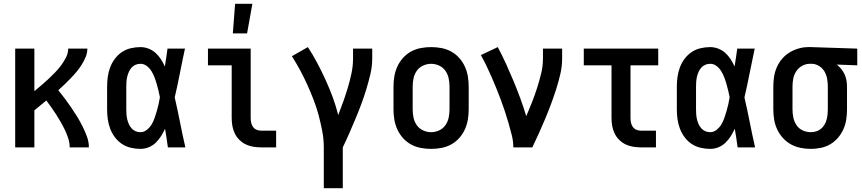

<svg xmlns="http://www.w3.org/2000/svg" viewBox="-20 -776 4540 1011"><path d="M60 0V-520H161V-296Q180 -312 198.5 -327.5Q217 -343 235 -360Q253 -377 270 -394.5Q287 -412 301.5 -431.5Q316 -451 327.5 -473.5Q339 -496 339 -520H440Q440 -497 431 -475.5Q422 -454 410 -435Q398 -416 383.5 -398.5Q369 -381 353 -364.5Q337 -348 320.5 -332Q304 -316 287 -301Q305 -279 322.5 -255.5Q340 -232 356 -208.5Q372 -185 387 -160.5Q402 -136 415 -110Q428 -84 438 -56.5Q448 -29 448 0H347Q347 -23 340 -45.5Q333 -68 323 -89Q313 -110 301.5 -130.5Q290 -151 277.5 -170.5Q265 -190 251.5 -209Q238 -228 224 -247Q208 -234 192.5 -221Q177 -208 161 -195V0Z M720 8Q694 8 668.5 2Q643 -4 621.5 -18.5Q600 -33 584.5 -54Q569 -75 560 -99Q551 -123 547.5 -148.5Q544 -174 544 -200V-320Q544 -346 547.5 -371.5Q551 -397 560 -421Q569 -445 584.5 -466Q600 -487 621.5 -501.5Q643 -516 668.5 -522Q694 -528 720 -528Q741 -528 762 -520Q783 -512 799 -497.5Q815 -483 827 -464.5Q839 -446 848 -426Q852 -450 855.5 -473.5Q859 -497 862 -520H954Q940 -456 927.5 -391.5Q915 -327 900 -263Q915 -198 928 -132Q941 -66 956 0H864Q861 -25 857 -49.5Q853 -74 849 -98Q840 -78 828 -59Q816 -40 800 -24.5Q784 -9 763 -0.5Q742 8 720 8ZM720 -80Q738 -80 753.5 -92.5Q769 -105 778.5 -121Q788 -137 794 -154.5Q800 -172 805.5 -190.5Q811 -209 815 -227Q819 -245 822 -264Q819 -281 814.5 -299Q810 -317 805 -334.5Q800 -352 793.5 -369Q787 -386 777.5 -401.5Q768 -417 753 -428.5Q738 -440 720 -440Q706 -440 694 -435Q682 -430 673 -420Q664 -410 658.5 -397.5Q653 -385 650 -372.5Q647 -360 646 -346.5Q645 -333 645 -320V-200Q645 -187 646 -173.5Q647 -160 650 -147.5Q653 -135 658.5 -122.5Q664 -110 673 -100Q682 -90 694 -85Q706 -80 720 -80Z M1354 0Q1334 0 1313 -3.5Q1292 -7 1273.5 -16Q1255 -25 1240 -40Q1225 -55 1216 -74Q1207 -93 1203.5 -113.5Q1200 -134 1200 -155V-432H1075V-520H1300V-155Q1300 -142 1302.5 -130Q1305 -118 1312 -108Q1319 -98 1330.5 -93Q1342 -88 1354 -88H1434V0ZM1206 -600 1218 -756H1309L1281 -600Z M1685 215V0Q1685 -43 1677 -85Q1669 -127 1658 -168.5Q1647 -210 1631.5 -250Q1616 -290 1598.5 -329Q1581 -368 1560.5 -406Q1540 -444 1517 -480L1601 -528Q1628 -487 1651 -443.5Q1674 -400 1694.5 -355Q1715 -310 1732 -264Q1749 -218 1761 -170Q1775 -206 1788 -242.5Q1801 -279 1812 -316Q1823 -353 1831 -391Q1839 -429 1839 -468V-520H1940V-468Q1940 -427 1930.5 -386.5Q1921 -346 1909 -306.5Q1897 -267 1882.5 -228Q1868 -189 1852 -151Q1836 -113 1819.5 -75Q1803 -37 1785 0V215Z M2250 8Q2223 8 2196 3Q2169 -2 2145 -15Q2121 -28 2102.5 -48.5Q2084 -69 2072.5 -94Q2061 -119 2056.5 -146Q2052 -173 2052 -200V-320Q2052 -347 2056.5 -374Q2061 -401 2072.5 -426Q2084 -451 2102.5 -471.5Q2121 -492 2145 -505Q2169 -518 2196 -523Q2223 -528 2250 -528Q2277 -528 2304 -523Q2331 -518 2355 -505Q2379 -492 2397.5 -471.5Q2416 -451 2427.5 -426Q2439 -401 2443.5 -374Q2448 -347 2448 -320V-200Q2448 -173 2443.5 -146Q2439 -119 2427.5 -94Q2416 -69 2397.5 -48.5Q2379 -28 2355 -15Q2331 -2 2304 3Q2277 8 2250 8ZM2250 -80Q2272 -80 2292.5 -89.5Q2313 -99 2325.5 -117Q2338 -135 2342.5 -156.5Q2347 -178 2347 -200V-320Q2347 -342 2342.5 -363.5Q2338 -385 2325.5 -403Q2313 -421 2292.5 -430.5Q2272 -440 2250 -440Q2228 -440 2207.5 -430.5Q2187 -421 2174.5 -403Q2162 -385 2157.5 -363.5Q2153 -342 2153 -320V-200Q2153 -178 2157.5 -156.5Q2162 -135 2174.5 -117Q2187 -99 2207.5 -89.5Q2228 -80 2250 -80Z M2683 0Q2683 -32 2675 -64Q2667 -96 2658 -127Q2649 -158 2639 -188.5Q2629 -219 2617.5 -249.5Q2606 -280 2594 -310Q2582 -340 2569 -369.5Q2556 -399 2542 -428.5Q2528 -458 2512 -486L2601 -528Q2624 -485 2644.5 -440Q2665 -395 2684 -349.5Q2703 -304 2720 -257.5Q2737 -211 2751 -164Q2767 -201 2781.5 -238Q2796 -275 2808 -312.5Q2820 -350 2829.5 -389Q2839 -428 2839 -468V-520H2940V-468Q2940 -427 2930.5 -386Q2921 -345 2908.5 -306Q2896 -267 2881.5 -228Q2867 -189 2851 -151Q2835 -113 2818 -75Q2801 -37 2783 0Z M3354 0Q3334 0 3313 -3.5Q3292 -7 3273.5 -16Q3255 -25 3240 -40Q3225 -55 3216 -74Q3207 -93 3203.5 -113.5Q3200 -134 3200 -155V-432H3054V-520H3446V-432H3300V-155Q3300 -142 3302.5 -130Q3305 -118 3312 -108Q3319 -98 3330.5 -93Q3342 -88 3354 -88H3434V0Z M3720 8Q3694 8 3668.5 2Q3643 -4 3621.5 -18.5Q3600 -33 3584.5 -54Q3569 -75 3560 -99Q3551 -123 3547.5 -148.5Q3544 -174 3544 -200V-320Q3544 -346 3547.5 -371.5Q3551 -397 3560 -421Q3569 -445 3584.5 -466Q3600 -487 3621.5 -501.5Q3643 -516 3668.5 -522Q3694 -528 3720 -528Q3741 -528 3762 -520Q3783 -512 3799 -497.5Q3815 -483 3827 -464.5Q3839 -446 3848 -426Q3852 -450 3855.5 -473.5Q3859 -497 3862 -520H3954Q3940 -456 3927.5 -391.5Q3915 -327 3900 -263Q3915 -198 3928 -132Q3941 -66 3956 0H3864Q3861 -25 3857 -49.5Q3853 -74 3849 -98Q3840 -78 3828 -59Q3816 -40 3800 -24.5Q3784 -9 3763 -0.5Q3742 8 3720 8ZM3720 -80Q3738 -80 3753.5 -92.5Q3769 -105 3778.5 -121Q3788 -137 3794 -154.5Q3800 -172 3805.5 -190.5Q3811 -209 3815 -227Q3819 -245 3822 -264Q3819 -281 3814.5 -299Q3810 -317 3805 -334.5Q3800 -352 3793.5 -369Q3787 -386 3777.5 -401.5Q3768 -417 3753 -428.5Q3738 -440 3720 -440Q3706 -440 3694 -435Q3682 -430 3673 -420Q3664 -410 3658.5 -397.5Q3653 -385 3650 -372.5Q3647 -360 3646 -346.5Q3645 -333 3645 -320V-200Q3645 -187 3646 -173.5Q3647 -160 3650 -147.5Q3653 -135 3658.5 -122.5Q3664 -110 3673 -100Q3682 -90 3694 -85Q3706 -80 3720 -80Z M4249 8Q4222 8 4195 2.5Q4168 -3 4144.5 -16Q4121 -29 4102.5 -49.5Q4084 -70 4072.5 -94.5Q4061 -119 4056.5 -146Q4052 -173 4052 -200V-320Q4052 -346 4056 -372Q4060 -398 4070.5 -422Q4081 -446 4098 -466Q4115 -486 4137 -499.5Q4159 -513 4184.5 -520.5Q4210 -528 4236 -528H4250L4494 -520V-432L4386 -436Q4399 -426 4409.5 -413Q4420 -400 4427 -385Q4434 -370 4437 -353.5Q4440 -337 4440 -320V-200Q4440 -173 4436 -146.5Q4432 -120 4421 -95.5Q4410 -71 4392.5 -50.5Q4375 -30 4352 -16.5Q4329 -3 4302.5 2.5Q4276 8 4249 8ZM4249 -80Q4263 -80 4277 -84Q4291 -88 4302 -97Q4313 -106 4320.5 -118Q4328 -130 4332 -144Q4336 -158 4337.5 -172Q4339 -186 4339 -200V-320Q4339 -340 4335.5 -360.5Q4332 -381 4322 -398.5Q4312 -416 4294.5 -427.5Q4277 -439 4257 -440H4244Q4222 -440 4203 -429Q4184 -418 4172.5 -400.5Q4161 -383 4157 -362Q4153 -341 4153 -320V-200Q4153 -178 4157.5 -156.5Q4162 -135 4174 -117Q4186 -99 4206.5 -89.5Q4227 -80 4249 -80Z"/></svg>

Font: Iosevka Curly Semibold
Style: Regular
Weight: 600
Monospace: yes
Designer: Belleve Invis
Foundry: Belleve Invis
Version: Version 22.1.2; ttfautohint (v1.8.4)